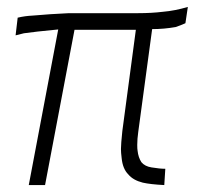

<svg xmlns="http://www.w3.org/2000/svg" viewBox="-20 -535 578 554"><path d="M89 -444Q49 -439 49 -439L25 -433L31 -484Q52 -489 74 -490L125 -494L179 -497H379Q417 -497 450 -501Q485 -504 522 -515L515 -468Q509 -465 502 -462.5Q495 -460 487 -457Q453 -451 419 -451L379 -155Q376 -134 376 -117Q376 -105 377 -100Q379 -81 388 -67Q398 -55 417 -52Q441 -48 457 -48L454 -1Q414 -3 392 -8Q364 -15 350 -32Q334 -48 331 -79Q329 -95 329 -105Q329 -119 333 -157L372 -449H195L110 -1H63L148 -450Z"/></svg>

Font: Bellota Text Light
Style: Italic
Weight: 300
Italic angle: -7.5°
Designer: Kemie Guaida
Foundry: Kemie Guaida
Version: Version 4.001